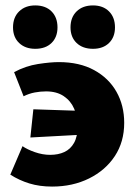

<svg xmlns="http://www.w3.org/2000/svg" viewBox="-20 -672 505 708"><path d="M172 16Q126 16 88.5 4.5Q51 -7 18 -28L63 -133Q80 -121 108.5 -111Q137 -101 165 -101Q195 -101 217.5 -111.5Q240 -122 253 -145Q266 -168 266 -205Q266 -242 253.5 -271Q241 -300 215 -317.5Q189 -335 150 -335Q129 -335 108 -331Q87 -327 67 -317L32 -406Q75 -429 120.5 -436Q166 -443 197 -443Q273 -443 327 -413.5Q381 -384 409.5 -333.5Q438 -283 438 -219Q438 -149 403.5 -96.5Q369 -44 308.5 -14Q248 16 172 16ZM92 -165 103 -269 343 -261 332 -178ZM110 -492Q73 -492 50.5 -513.5Q28 -535 28 -571Q28 -608 50.5 -630Q73 -652 110 -652Q148 -652 170 -630Q192 -608 192 -571Q192 -535 170 -513.5Q148 -492 110 -492ZM323 -492Q285 -492 262.5 -513.5Q240 -535 240 -571Q240 -608 262.5 -630Q285 -652 323 -652Q360 -652 382 -630Q404 -608 404 -571Q404 -535 382 -513.5Q360 -492 323 -492Z"/></svg>

Font: Ysabeau Infant Black
Style: Regular
Weight: 900
Designer: Christian Thalmann (Catharsis Fonts)
Version: Version 2.001;gftools[0.9.30]; featfreeze: ss01,ss02,lnum